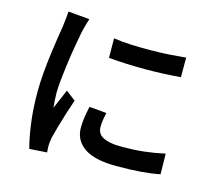

<svg xmlns="http://www.w3.org/2000/svg" viewBox="-113 -913 1225 1093"><g transform="rotate(15 500.0 -366.5)"><path d="M450 -693Q495 -686 551.5 -683.5Q608 -681 667.5 -681.5Q727 -682 781 -685.5Q835 -689 875 -693V-578Q831 -574 776 -571.5Q721 -569 663.5 -569Q606 -569 551 -571.5Q496 -574 451 -578ZM518 -271Q512 -245 509 -225Q506 -205 506 -185Q506 -168 513.5 -153.5Q521 -139 538.5 -129Q556 -119 584 -113.5Q612 -108 654 -108Q721 -108 780.5 -114.5Q840 -121 904 -135L906 -14Q858 -4 795.5 1Q733 6 650 6Q522 6 460.5 -36.5Q399 -79 399 -154Q399 -182 403.5 -212.5Q408 -243 416 -280ZM286 -762Q283 -753 278 -736.5Q273 -720 269 -704Q265 -688 263 -679Q259 -657 252.5 -622.5Q246 -588 239.5 -546.5Q233 -505 227.5 -462Q222 -419 218 -379Q214 -339 214 -308Q214 -287 215.5 -265Q217 -243 219 -222Q227 -240 235.5 -260Q244 -280 252.5 -299.5Q261 -319 268 -336L325 -292Q311 -252 296.5 -206Q282 -160 270.5 -119Q259 -78 253 -53Q251 -42 249.5 -28Q248 -14 248 -6Q248 1 248.5 12Q249 23 250 33L147 40Q132 -12 120 -97.5Q108 -183 108 -285Q108 -341 113 -398.5Q118 -456 125 -510Q132 -564 139 -608.5Q146 -653 151 -683Q153 -703 156 -727Q159 -751 160 -773Z"/></g></svg>

Font: Noto Sans JP Thin SemiBold
Style: Regular
Weight: 600
Version: Version 2.004-H2;hotconv 1.0.118;makeotfexe 2.5.65603